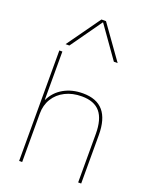

<svg xmlns="http://www.w3.org/2000/svg" viewBox="-179 -1096 946 1192"><g transform="rotate(20 294.0 -500.0)"><path d="M99 0V-730H119V-412H121Q148 -468 202.5 -499Q257 -530 329 -530Q420 -530 464.5 -477.5Q509 -425 509 -320V0H489V-320Q489 -417 450 -463.5Q411 -510 329 -510Q267 -510 219.5 -486Q172 -462 145.5 -419Q119 -376 119 -320V0ZM122 -780 279 -1000H309L466 -780H441L295 -986H293L147 -780Z"/></g></svg>

Font: M PLUS 1 Thin
Style: Regular
Weight: 100
Designer: Coji Morishita
Foundry: UNDERFOREST DESIGN
Version: Version 1.001